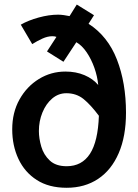

<svg xmlns="http://www.w3.org/2000/svg" viewBox="-20 -838 622 864"><path d="M280 7Q200 7 145.5 -28Q91 -63 63 -122.8Q35 -182.5 35 -256Q35 -332 67.8 -390.5Q100.5 -449 155 -482.5Q209.5 -516 274.5 -516Q322 -516 360.2 -499.8Q398.5 -483.5 422 -455.5Q418.5 -493.5 404.8 -532.5Q391 -571.5 370 -602.5Q349 -633.5 323.5 -648L265.5 -560L191.5 -606.5L234 -672Q226.5 -675 215.5 -675Q194 -675 170.5 -664.2Q147 -653.5 125 -639.5L73.5 -727Q107.5 -746.5 154 -759.2Q200.5 -772 241.5 -772Q253 -772 267.2 -770Q281.5 -768 293 -765.5L325.5 -817.5L403 -769.5L378.5 -731Q465.5 -675 506.2 -570Q547 -465 547 -331Q547 -224.5 514.2 -148.8Q481.5 -73 421.5 -33Q361.5 7 280 7ZM280 -90Q348.5 -90 384.8 -145.8Q421 -201.5 425 -317Q388 -366.5 355.8 -392.5Q323.5 -418.5 278.5 -418.5Q243 -418.5 215 -394.8Q187 -371 171 -332Q155 -293 155 -248.5Q155 -215 165.8 -178.2Q176.5 -141.5 203.8 -115.8Q231 -90 280 -90Z"/></svg>

Font: Junction SemiBold
Style: Regular
Weight: 600
Designer: Caroline Hadilaksono
Foundry: Caroline Hadilaksono, Tyler Finck, The League of Moveable Type
Version: Version 2.000; ttfautohint (v1.8.3)